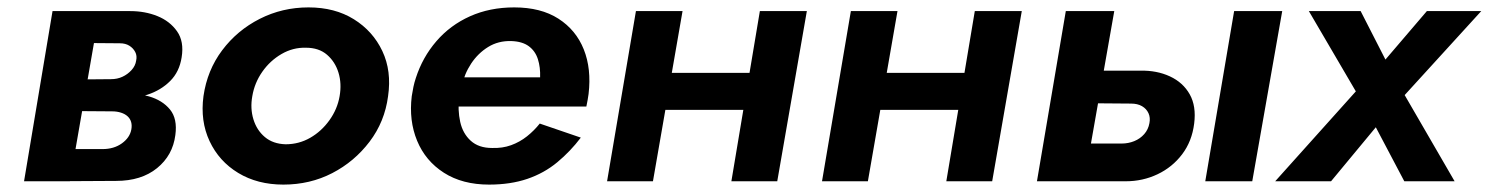

<svg xmlns="http://www.w3.org/2000/svg" viewBox="-20 -490 4024 519"><path d="M157 -240 150 -190 283 -189Q296 -189 307 -185.5Q318 -182 325 -175.5Q332 -169 334.5 -160Q337 -151 335 -140Q331 -118 309.5 -102.5Q288 -87 257 -87H132L117 0L294 -1Q362 -1 404.5 -35.5Q447 -70 454 -125Q460 -169 439.5 -194Q419 -219 382.5 -229.5Q346 -240 304 -240ZM156 -221H302Q342 -222 378.5 -234Q415 -246 440 -271Q465 -296 471 -335Q478 -378 458.5 -405.5Q439 -433 405.5 -446.5Q372 -460 332 -460H195L180 -374L304 -373Q319 -373 329.5 -366.5Q340 -360 345.5 -349.5Q351 -339 348 -326Q346 -312 335.5 -300.5Q325 -289 311 -282.5Q297 -276 280 -276L164 -275ZM122 -460 45 0H169L249 -460Z M530 -230Q521 -163 546.5 -108.5Q572 -54 624 -22.5Q676 9 746 9Q818 9 878 -22Q938 -53 979 -107Q1020 -161 1029 -230Q1039 -298 1013.5 -352Q988 -406 936.5 -438Q885 -470 814 -470Q743 -470 682 -439Q621 -408 580.5 -354Q540 -300 530 -230ZM662 -230Q668 -266 689 -296Q710 -326 741 -344Q772 -362 807 -361Q842 -361 864 -342Q886 -323 895 -293.5Q904 -264 898 -230Q892 -195 870.5 -165Q849 -135 818.5 -117.5Q788 -100 752 -100Q718 -101 696 -119.5Q674 -138 665 -167.5Q656 -197 662 -230Z M1163 -202H1565Q1567 -211 1568.5 -220Q1570 -229 1571 -236Q1579 -304 1558 -356.5Q1537 -409 1489.5 -439.5Q1442 -470 1370 -470Q1304 -470 1250.5 -446Q1197 -422 1159.5 -378.5Q1122 -335 1104 -279Q1100 -267 1097.5 -255Q1095 -243 1093 -230Q1085 -164 1107.5 -109.5Q1130 -55 1180 -23Q1230 9 1302 9Q1360 9 1405.5 -6.5Q1451 -22 1486.5 -51.5Q1522 -81 1550 -118L1439 -156Q1424 -137 1404.5 -121.5Q1385 -106 1361.5 -97.5Q1338 -89 1310 -90Q1274 -90 1252.5 -109.5Q1231 -129 1224 -160.5Q1217 -192 1221 -230L1228 -256Q1235 -290 1253.5 -318Q1272 -346 1299.5 -363Q1327 -380 1362 -379Q1392 -378 1409.5 -365Q1427 -352 1434 -330Q1441 -308 1440 -281H1175Z M1700 -193H2054L2071 -293H1717ZM2034 -460 1957 0H2081L2161 -460ZM1699 -460 1621 0H1745L1825 -460Z M2281 -193H2635L2652 -293H2298ZM2615 -460 2538 0H2662L2742 -460ZM2280 -460 2202 0H2326L2406 -460Z M3316 -460 3238 0H3365L3446 -460ZM2861 -460 2783 0H2911L2992 -460ZM2913 -211 3037 -210Q3055 -210 3067 -203Q3079 -196 3084.5 -184Q3090 -172 3087 -157Q3084 -140 3073 -127.5Q3062 -115 3046 -108.5Q3030 -102 3012 -102H2894L2876 0H3023Q3069 0 3109 -19Q3149 -38 3175.5 -73Q3202 -108 3208 -156Q3214 -203 3196 -235Q3178 -267 3142.5 -283.5Q3107 -300 3062 -299H2928Z M3837 -460 3725 -329 3658 -460H3518L3645 -243L3427 0H3578L3699 -146L3776 0H3912L3777 -233L3984 -460Z"/></svg>

Font: Jost SemiBold
Style: Italic
Weight: 600
Italic angle: -5°
Version: Version 3.710